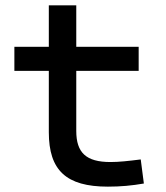

<svg xmlns="http://www.w3.org/2000/svg" viewBox="-20 -694 626 724"><path d="M386.7 9.8C435.5 9.8 476.6 5.9 522.5 -2L510.7 -92.8C463.9 -86.9 428.7 -83 396.5 -83C304.7 -83 267.6 -118.2 267.6 -200.2V-426.8H502.9V-517.6H267.6V-673.8H164.1V-517.6H34.2V-426.8H164.1V-195.3C164.1 -51.8 229.5 9.8 386.7 9.8Z"/></svg>

Font: Cascadia Mono NF
Style: Regular
Weight: 400
Monospace: yes
Designer: Aaron Bell
Foundry: Saja Typeworks
Version: Version 2404.023